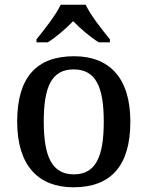

<svg xmlns="http://www.w3.org/2000/svg" viewBox="-20 -786 627 816"><path d="M135 -619V-606H183C218 -628 261 -665 291 -696C321 -665 364 -628 400 -606H447V-619C416 -657 365 -721 344 -766H238C217 -721 166 -657 135 -619ZM292 10C451 10 534 -81 534 -269C534 -457 443 -547 295 -547C135 -547 53 -457 53 -269C53 -81 144 10 292 10ZM294 -45C200 -45 166 -122 166 -269C166 -417 199 -491 293 -491C387 -491 421 -417 421 -269C421 -122 388 -45 294 -45Z"/></svg>

Font: Noto Serif Tamil Medium
Style: Italic
Weight: 500
Italic angle: -12°
Designer: Indian Type Foundry, Tom Grace, and the Monotype Design Team
Foundry: Monotype Imaging Inc.
Version: Version 2.003